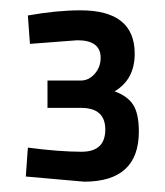

<svg xmlns="http://www.w3.org/2000/svg" viewBox="-20 -820 320 372"><path d="M30 -478 34 -534Q95 -526 138 -526Q184 -526 184 -569Q184 -611 137 -611H72V-664H137Q152 -664 163.5 -677Q175 -690 175 -708Q175 -742 130 -742L38 -735L34 -790Q90 -800 136 -800Q241 -800 241 -716Q241 -666 202 -643Q227 -634 238 -617Q249 -600 249 -565Q249 -468 143 -468Z"/></svg>

Font: Cairo
Style: Regular
Weight: 400
Designer: Mohamed Gaber, the designers of Titillium
Foundry: Kief Type Foundry
Version: Version 2.009; ttfautohint (v1.5.33-1714) -l 8 -r 50 -G 200 